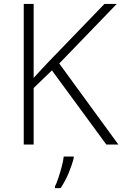

<svg xmlns="http://www.w3.org/2000/svg" viewBox="-20 -734 621 975"><path d="M581.1 0H520L243.7 -376.5L150.9 -287.1V0H100.6V-713.9H150.9V-338.4Q168.9 -358.9 188.7 -379.6Q208.5 -400.4 228.5 -421.9L510.3 -713.9H572.8L280.8 -411.6ZM354.5 61V67.9Q346.2 102.5 328.6 144.8Q311 187 287.6 221.2H259.3V212.4Q267.1 197.3 276.4 169.4Q285.6 141.6 293.5 112.1Q301.3 82.5 303.7 61Z"/></svg>

Font: Open Sans Light
Style: Regular
Weight: 300
Designer: Monotype Design Team
Foundry: Monotype Imaging Inc.
Version: Version 3.000; ttfautohint (v1.8.4)